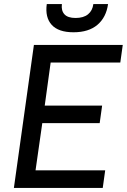

<svg xmlns="http://www.w3.org/2000/svg" viewBox="-20 -920 621 940"><path d="M146 -700H581L569 -614H228L199 -403H480L468 -317H187L154 -86H495L483 0H48ZM340 -762Q266 -762 233 -798.5Q200 -835 209 -900H283Q279 -868 295.5 -850Q312 -832 350 -832Q389 -832 411 -850Q433 -868 437 -900H509Q500 -835 457 -798.5Q414 -762 340 -762Z"/></svg>

Font: Retni Sans Medium
Style: Italic
Weight: 500
Italic angle: -8°
Designer: Vitaly Kuzmin
Foundry: ParaType Ltd.
Version: Version 1.00;June 10, 2019;FontCreator 11.5.0.2425 64-bit; t